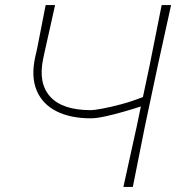

<svg xmlns="http://www.w3.org/2000/svg" viewBox="-20 -733 701 753"><path d="M464 0Q477.5 -62 489.8 -117.5Q502 -173 516.5 -238.5L532.5 -315.5Q502 -305.5 464.5 -294.8Q427 -284 392.5 -276.5Q358 -269 336 -269Q256 -269 201.2 -296.8Q146.5 -324.5 124 -377.8Q101.5 -431 117.5 -507Q120 -517.5 122.2 -527Q124.5 -536.5 126.5 -547Q135.5 -593 143 -631Q150.5 -669 159 -713H196Q186 -667.5 176.5 -625.2Q167 -583 156 -534L149.5 -503.5Q129 -407 176.8 -354Q224.5 -301 336.5 -301Q348.5 -301 381.2 -307Q414 -313 456.8 -324.5Q499.5 -336 540.5 -352.5L566 -472.5Q579.5 -539.5 590.8 -596.5Q602 -653.5 614 -713H651Q637.5 -651.5 625.2 -596Q613 -540.5 598 -472L548.5 -238.5Q535 -170.5 524 -115.8Q513 -61 501 0Z"/></svg>

Font: Commissioner Loud Thin
Style: Italic
Weight: 100
Italic angle: -12°
Designer: Kostas Bartsokas
Foundry: Kostas Bartsokas
Version: Version 1.000; ttfautohint (v1.8.3)